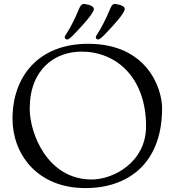

<svg xmlns="http://www.w3.org/2000/svg" viewBox="-20 -946 893 982"><path d="M311 -755C311 -749 318 -744 324 -744C332 -744 348 -759 363 -775C404 -818 460 -879 460 -900C460 -921 412 -926 408 -926C404 -926 394 -923 387 -907C335 -782 311 -769 311 -755ZM470 -755C470 -749 476 -744 482 -744C490 -744 506 -759 521 -775C562 -818 618 -879 618 -900C618 -921 570 -926 566 -926C562 -926 553 -923 546 -907C494 -782 470 -769 470 -755ZM44 -339C44 -159 169 16 417 16C636 16 809 -111 809 -392C809 -494 733 -722 431 -722C176 -722 44 -554 44 -339ZM132 -390C132 -594 263 -682 397 -682C573 -682 727 -552 727 -300C727 -116 560 -28 449 -28C223 -28 132 -263 132 -390Z"/></svg>

Font: OFL Sorts Mill Goudy
Style: Regular
Weight: 500
Version: Version 003.000